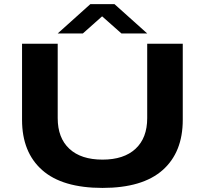

<svg xmlns="http://www.w3.org/2000/svg" viewBox="-20 -899 994 931"><path d="M259.8 -736.8 418 -878.9H535.2L693.8 -736.8H568.8L475.1 -819.8L381.8 -736.8ZM477.1 12.2Q282.2 12.2 184.6 -74.2Q86.9 -160.6 86.9 -317.9V-687H259.8V-326.2Q259.8 -230 316.4 -177.5Q373 -125 477.1 -125Q580.6 -125 637.2 -177.5Q693.8 -230 693.8 -326.2V-687H866.2V-317.9Q866.2 -160.6 768.6 -74.2Q670.9 12.2 477.1 12.2Z"/></svg>

Font: Archivo Expanded
Style: Bold
Weight: 700
Width: 7
Designer: Hector Gatti
Foundry: Omnibus-Type
Version: Version 2.001